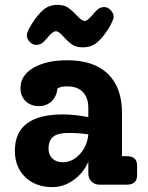

<svg xmlns="http://www.w3.org/2000/svg" viewBox="-20 -757 607 787"><path d="M90 -612Q90 -627 111 -660Q135 -698 158.5 -717.5Q182 -737 215 -737Q241 -737 257 -727Q273 -717 295 -693Q316 -671 327 -671Q337 -671 354 -690Q373 -713 383 -720.5Q393 -728 408 -728Q422 -728 434 -715Q446 -702 446 -688Q446 -676 425 -640Q401 -602 377.5 -582.5Q354 -563 320 -563Q294 -563 278.5 -572.5Q263 -582 240 -607Q221 -629 209 -629Q198 -629 181 -610Q162 -587 152 -580Q142 -573 128 -573Q114 -573 102 -585.5Q90 -598 90 -612ZM499 -117Q542 -117 542 -78V-39Q542 0 499 0H388Q368 0 355 -13Q342 -26 342 -46V-94Q322 -48 281.5 -19Q241 10 195 10Q126 10 83.5 -31Q41 -72 41 -139Q41 -288 238 -288Q284 -288 342 -277V-314Q342 -357 319.5 -380Q297 -403 255 -403Q228 -403 215 -394Q213 -363 192 -342.5Q171 -322 140 -322Q106 -322 85 -342.5Q64 -363 64 -396Q64 -448 117 -479Q170 -510 255 -510Q366 -510 423 -453.5Q480 -397 480 -295V-117ZM237 -92Q277 -92 307.5 -125.5Q338 -159 342 -206Q309 -212 259 -212Q217 -212 198 -196.5Q179 -181 179 -147Q179 -122 195 -107Q211 -92 237 -92Z"/></svg>

Font: Solway
Style: Bold
Weight: 700
Designer: Mariya V. Pigoulevskaya
Foundry: The Northern Block Ltd.
Version: Version 1.000;hotconv 1.0.109;makeotfexe 2.5.65596